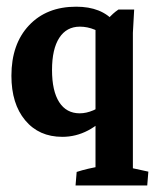

<svg xmlns="http://www.w3.org/2000/svg" viewBox="-20 -406 474 582"><path d="M168.9 8.8Q98.1 8.8 56.4 -41.3Q14.6 -91.3 14.6 -176.3Q14.6 -272.5 67.9 -329.1Q121.1 -385.7 210.9 -385.7Q288.1 -385.7 326.7 -339.8L311 -288.6Q267.6 -325.2 222.2 -325.2Q181.6 -325.2 159.7 -291.3Q137.7 -257.3 137.7 -193.8Q137.7 -130.4 159.4 -96.4Q181.2 -62.5 221.7 -62.5Q261.7 -62.5 307.1 -99.1L316.4 -68.4Q251 8.8 168.9 8.8ZM209 156.2 212.4 115.2Q245.1 104.5 287.6 97.7L269.5 144V67.4H382.8V144L366.7 100.6L429.7 114.3L426.3 156.2ZM269.5 151.9V-339.8L307.6 -348.6Q320.8 -364.7 338.9 -377H386.7L382.8 -306.6V151.9Z"/></svg>

Font: Markazi Text
Style: Regular
Weight: 400
Designer: Borna Izadpanah (Arabic designer), Fiona Ross (Arabic design director) and Florian Runge (Latin designer)
Foundry: Borna Izadpanah and Florian Runge
Version: Version 1.000